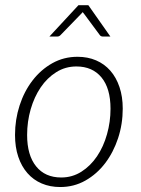

<svg xmlns="http://www.w3.org/2000/svg" viewBox="-20 -728 553 754"><path d="M39 0ZM220.5 -31Q264 -31 299.8 -53.8Q335.5 -76.5 361 -114.2Q386.5 -152 400.2 -200.8Q414 -249.5 414 -301Q414 -381 378.5 -424Q343 -467 280 -467Q236.5 -467 200.8 -444.5Q165 -422 139.8 -384.8Q114.5 -347.5 100.5 -299Q86.5 -250.5 86.5 -198Q86.5 -118.5 121.8 -74.8Q157 -31 220.5 -31ZM216.5 6.5Q176.5 6.5 143.8 -7.5Q111 -21.5 87.8 -48Q64.5 -74.5 51.8 -112.2Q39 -150 39 -198Q39 -258.5 57 -314Q75 -369.5 107.8 -412Q140.5 -454.5 185.5 -479.8Q230.5 -505 284.5 -505Q324.5 -505 357.2 -491Q390 -477 413.2 -450.5Q436.5 -424 449.2 -386.2Q462 -348.5 462 -301.5Q462 -241 443.8 -185.5Q425.5 -130 393 -87.2Q360.5 -44.5 315.5 -19Q270.5 6.5 216.5 6.5ZM413.5 -584.5H383.5Q380.5 -584.5 377 -586Q373.5 -587.5 371 -591.5L309.5 -674.5Q308.5 -675.5 307.2 -677.2Q306 -679 305 -680.5L299.5 -674.5L219 -591.5Q213 -584.5 205 -584.5H174L288 -707.5H327Z"/></svg>

Font: Lato Light
Style: Italic
Weight: 300
Italic angle: -7°
Designer: Lukasz Dziedzic
Foundry: tyPoland Lukasz Dziedzic
Version: Version 2.007; 2014-02-27